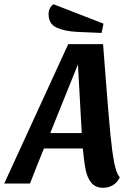

<svg xmlns="http://www.w3.org/2000/svg" viewBox="-56 -869 625 909"><path d="M432 20Q397 20 377.5 -2.5Q358 -25 350 -63Q342 -101 336 -166H152Q120 -88 86 0H-36L267 -660H432L445 -491Q459 -312 467 -230Q475 -148 485 -97.5Q495 -47 511 -30Q502 -8 481 6Q460 20 432 20ZM225 -346 182 -239H331L313 -564ZM174 -802Q174 -832 197 -849L434 -757L425 -713L309 -718Q249 -721 211.5 -738.5Q174 -756 174 -802Z"/></svg>

Font: Sansita Medium Italic
Style: Regular
Weight: 500
Italic angle: -11°
Designer: Pablo Cosgaya
Foundry: Omnibus-Type
Version: Version 1.006